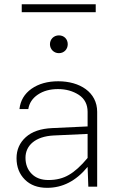

<svg xmlns="http://www.w3.org/2000/svg" viewBox="-20 -876 573 901"><path d="M82 -856V-818.8H429.2V-856ZM214.4 -668.5C214.4 -645.5 232.4 -626.5 256.3 -626.5C281.2 -626.5 297.9 -645.5 297.9 -668.5C297.9 -691.9 281.2 -710 256.3 -710C232.4 -710 214.4 -691.9 214.4 -668.5ZM436 -351.1C436 -443.8 354 -494.6 253.4 -494.6C203.1 -494.6 161.6 -482.9 127.9 -459.5C94.2 -435.5 75.7 -403.8 71.3 -364.3H112.8C117.2 -392.1 132.3 -415 157.7 -432.1C183.1 -449.2 214.4 -458 252 -458C289.6 -458 322.3 -448.7 350.1 -430.7C377.4 -412.6 391.1 -385.7 391.1 -351.1V-282.7L225.1 -274.9C170.9 -272.5 129.9 -258.3 101.1 -232.4C72.3 -206.5 57.6 -173.3 57.6 -133.8C57.6 -92.3 70.8 -59.1 96.7 -33.2C122.6 -7.3 157.2 5.4 201.2 5.4C272.9 5.4 335.9 -25.9 391.1 -92.8L394.5 0H436ZM99.6 -135.7C99.6 -193.8 146.5 -235.8 231 -240.2L391.1 -247.6V-134.8C359.9 -97.2 330.6 -70.8 303.2 -55.2C275.9 -39.1 244.1 -31.2 207.5 -31.2C173.8 -31.2 147.5 -41 128.4 -60.5C109.4 -79.6 99.6 -105 99.6 -135.7Z"/></svg>

Font: Estedad ExtraLight
Style: Regular
Weight: 200
Designer: Amin Abedi
Version: Version 7.3